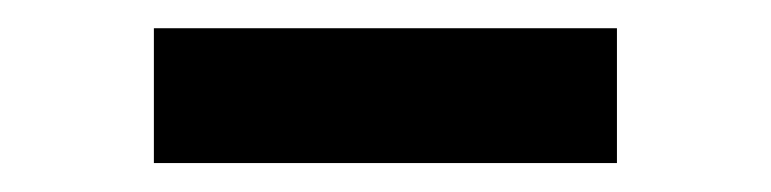

<svg xmlns="http://www.w3.org/2000/svg" viewBox="-20 -770 546 136"><path d="M417 -750V-654.5H89V-750Z"/></svg>

Font: Merriweather 28pt Black
Style: Regular
Weight: 900
Version: Version 2.100